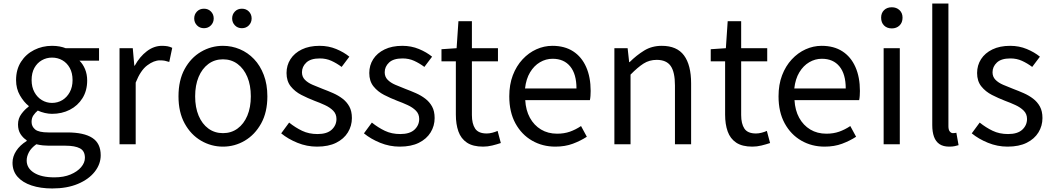

<svg xmlns="http://www.w3.org/2000/svg" viewBox="-20 -816 5953 1086"><path d="M275.4 250Q209.2 250 158.3 233Q107.5 216.1 79.1 183.7Q50.8 151.3 50.8 104.5Q50.8 69.5 71.7 37.4Q92.6 5.2 130.8 -18.4V-22.8Q110 -36 95.9 -58Q81.9 -80 81.9 -112.3Q81.9 -146 101.4 -172Q120.9 -198.1 142.2 -212.8V-216.8Q114.9 -238.4 92.9 -276.3Q70.9 -314.2 70.9 -363Q70.9 -422.8 98.8 -466.4Q126.7 -509.9 173.3 -533.4Q219.9 -556.8 274.1 -556.8Q297.9 -556.8 317.6 -553Q337.2 -549.2 351.3 -543.4H540.2V-472.9H429.4Q448.8 -454.2 461 -425.1Q473.1 -395.9 473.1 -360.6Q473.1 -303.2 446.5 -260.7Q420 -218.2 374.9 -195.1Q329.8 -172.1 274.1 -172.1Q255.3 -172.1 233.7 -177Q212.1 -182 193.7 -190.6Q179.2 -178.6 168.9 -163.5Q158.6 -148.5 158.6 -126.2Q158.6 -100.5 178.9 -83.7Q199.1 -66.9 254.2 -66.9H360.7Q454.7 -66.9 502.2 -36Q549.6 -5.2 549.6 62.1Q549.6 112.3 515.9 155.2Q482.2 198.2 420.7 224.1Q359.1 250 275.4 250ZM274.1 -233.9Q306.1 -233.9 332.4 -249.7Q358.6 -265.5 374.5 -294.7Q390.4 -323.8 390.4 -363Q390.4 -403 374.8 -431.4Q359.2 -459.9 333 -475Q306.7 -490.2 274.1 -490.2Q242.6 -490.2 216.3 -475Q190 -459.9 174.4 -431.7Q158.8 -403.6 158.8 -363Q158.8 -323.8 174.7 -294.7Q190.6 -265.5 216.9 -249.7Q243.2 -233.9 274.1 -233.9ZM287.5 187.2Q340.4 187.2 378.9 171Q417.3 154.9 438.8 129.6Q460.3 104.3 460.3 76.6Q460.3 37.8 432.1 23Q403.9 8.1 350.5 8.1H256.2Q241.1 8.1 222.8 6.3Q204.5 4.5 185.6 -0.1Q156.7 20.5 143.8 44.5Q130.9 68.6 130.9 91.8Q130.9 135.2 172.5 161.2Q214 187.2 287.5 187.2Z M656.1 0V-543.4H731L739.7 -444.4H742.1Q770.4 -495.9 810.6 -526.3Q850.7 -556.8 896.2 -556.8Q914.9 -556.8 928.2 -554.2Q941.6 -551.6 954.2 -545.4L937.4 -465.6Q923.2 -470.2 912.3 -472.4Q901.3 -474.6 884.2 -474.6Q850.7 -474.6 812.9 -446.4Q775 -418.2 747.5 -348.8V0Z M1241.1 13.4Q1174.6 13.4 1117 -20.3Q1059.4 -54 1024.5 -117.6Q989.6 -181.2 989.6 -271Q989.6 -361.9 1024.5 -425.7Q1059.4 -489.4 1117 -523.1Q1174.6 -556.8 1241.1 -556.8Q1290.9 -556.8 1336.3 -537.7Q1381.7 -518.6 1416.8 -481.9Q1451.8 -445.3 1472 -392.1Q1492.3 -338.9 1492.3 -271Q1492.3 -181.2 1457.1 -117.6Q1421.8 -54 1364.7 -20.3Q1307.7 13.4 1241.1 13.4ZM1241.1 -62.9Q1288.2 -62.9 1323.7 -88.9Q1359.2 -114.9 1379 -161.8Q1398.7 -208.7 1398.7 -271Q1398.7 -333.8 1379 -380.8Q1359.2 -427.8 1323.7 -454.2Q1288.2 -480.5 1241.1 -480.5Q1194.1 -480.5 1158.6 -454.2Q1123.1 -427.8 1103.4 -380.8Q1083.8 -333.8 1083.8 -271Q1083.8 -208.7 1103.4 -161.8Q1123.1 -114.9 1158.6 -88.9Q1194.1 -62.9 1241.1 -62.9ZM1133.7 -656.5Q1109.5 -656.5 1094 -672.7Q1078.5 -688.9 1078.5 -711.7Q1078.5 -734.8 1094 -750.8Q1109.5 -766.8 1133.7 -766.8Q1157.6 -766.8 1173.2 -750.8Q1188.8 -734.8 1188.8 -711.7Q1188.8 -688.9 1173.2 -672.7Q1157.6 -656.5 1133.7 -656.5ZM1348.2 -656.5Q1324 -656.5 1308.6 -672.7Q1293.1 -688.9 1293.1 -711.7Q1293.1 -734.8 1308.6 -750.8Q1324 -766.8 1348.2 -766.8Q1372.2 -766.8 1387.8 -750.8Q1403.3 -734.8 1403.3 -711.7Q1403.3 -688.9 1387.8 -672.7Q1372.2 -656.5 1348.2 -656.5Z M1773.1 13.4Q1715.6 13.4 1662.3 -8.3Q1609 -30 1570.5 -61.7L1615.4 -122.7Q1650.7 -94.3 1689 -76.1Q1727.2 -57.8 1775.9 -57.8Q1829.8 -57.8 1856.4 -82.6Q1883.1 -107.5 1883.1 -143.1Q1883.1 -171.1 1864.7 -189.8Q1846.2 -208.5 1817.5 -221.7Q1788.7 -235 1758.5 -246Q1720.9 -260.6 1684.6 -279.1Q1648.4 -297.7 1624.5 -327.5Q1600.7 -357.2 1600.7 -403Q1600.7 -446.6 1623 -481.3Q1645.3 -516 1687.2 -536.4Q1729.1 -556.8 1787.8 -556.8Q1838.3 -556.8 1881.6 -538.8Q1924.9 -520.9 1956 -495.4L1912.4 -437.5Q1884.4 -458.3 1854.6 -471.9Q1824.8 -485.5 1788.9 -485.5Q1737.2 -485.5 1712.6 -462.2Q1688 -438.9 1688 -407.3Q1688 -381.8 1704.4 -365Q1720.7 -348.2 1747.8 -336.5Q1775 -324.7 1805.2 -313.1Q1835.2 -301.9 1864.5 -289Q1893.7 -276.1 1917.5 -257.9Q1941.4 -239.8 1955.9 -213.5Q1970.4 -187.2 1970.4 -148.2Q1970.4 -104.1 1947.7 -67.1Q1925 -30.1 1881.3 -8.4Q1837.7 13.4 1773.1 13.4Z M2241.1 13.4Q2183.6 13.4 2130.3 -8.3Q2077 -30 2038.5 -61.7L2083.4 -122.7Q2118.7 -94.3 2157 -76.1Q2195.2 -57.8 2243.9 -57.8Q2297.8 -57.8 2324.4 -82.6Q2351.1 -107.5 2351.1 -143.1Q2351.1 -171.1 2332.7 -189.8Q2314.2 -208.5 2285.5 -221.7Q2256.7 -235 2226.5 -246Q2188.9 -260.6 2152.6 -279.1Q2116.4 -297.7 2092.5 -327.5Q2068.7 -357.2 2068.7 -403Q2068.7 -446.6 2091 -481.3Q2113.3 -516 2155.2 -536.4Q2197.1 -556.8 2255.8 -556.8Q2306.3 -556.8 2349.6 -538.8Q2392.9 -520.9 2424 -495.4L2380.4 -437.5Q2352.4 -458.3 2322.6 -471.9Q2292.8 -485.5 2256.9 -485.5Q2205.2 -485.5 2180.6 -462.2Q2156 -438.9 2156 -407.3Q2156 -381.8 2172.4 -365Q2188.7 -348.2 2215.8 -336.5Q2243 -324.7 2273.2 -313.1Q2303.2 -301.9 2332.5 -289Q2361.7 -276.1 2385.5 -257.9Q2409.4 -239.8 2423.9 -213.5Q2438.4 -187.2 2438.4 -148.2Q2438.4 -104.1 2415.7 -67.1Q2393 -30.1 2349.3 -8.4Q2305.7 13.4 2241.1 13.4Z M2712.5 13.4Q2654.9 13.4 2621 -9.3Q2587.2 -32 2572.8 -72.8Q2558.4 -113.5 2558.4 -167.7V-469H2477.1V-537.6L2562.7 -543.4L2573 -696.2H2649.2V-543.4H2796.6V-469H2649.2V-165.4Q2649.2 -116 2667.6 -88.5Q2685.9 -61 2733.4 -61Q2748 -61 2765.1 -65.4Q2782.1 -69.8 2794.5 -75.6L2812.8 -7Q2790.2 0.6 2764.2 7Q2738.2 13.4 2712.5 13.4Z M3120.7 13.4Q3048.5 13.4 2989.4 -20.6Q2930.3 -54.6 2895.4 -118.2Q2860.6 -181.9 2860.6 -271Q2860.6 -337.5 2880.6 -390.1Q2900.7 -442.7 2935.5 -480.1Q2970.4 -517.6 3014 -537.2Q3057.6 -556.8 3104.4 -556.8Q3173.6 -556.8 3221.8 -525.7Q3270 -494.5 3295.4 -437.1Q3320.9 -379.7 3320.9 -301.7Q3320.9 -287.4 3319.9 -274.1Q3319 -260.7 3316.6 -249.7H2950.9Q2954 -192.4 2977.3 -149.8Q3000.7 -107.2 3040.1 -83.5Q3079.4 -59.8 3131.3 -59.8Q3170.8 -59.8 3203.5 -71.2Q3236.1 -82.7 3266.5 -103.1L3299.3 -42.5Q3263.8 -19.4 3220 -3Q3176.2 13.4 3120.7 13.4ZM2949.7 -315.5H3240.7Q3240.7 -397.1 3205.2 -440.3Q3169.8 -483.6 3105.5 -483.6Q3067.5 -483.6 3034.1 -463.9Q3000.7 -444.3 2978.2 -406.9Q2955.7 -369.6 2949.7 -315.5Z M3455.1 0V-543.4H3530L3538.7 -464.5H3541.1Q3579.8 -503.1 3623.3 -529.9Q3666.9 -556.8 3723.1 -556.8Q3808.8 -556.8 3849 -502.4Q3889.1 -448 3889.1 -344.1V0H3797.7V-332.4Q3797.7 -408.5 3773.5 -442.9Q3749.3 -477.4 3694.5 -477.4Q3652.9 -477.4 3620 -456.4Q3587.2 -435.5 3546.5 -394V0Z M4235.5 13.4Q4177.9 13.4 4144 -9.3Q4110.2 -32 4095.8 -72.8Q4081.4 -113.5 4081.4 -167.7V-469H4000.1V-537.6L4085.7 -543.4L4096 -696.2H4172.2V-543.4H4319.6V-469H4172.2V-165.4Q4172.2 -116 4190.6 -88.5Q4208.9 -61 4256.4 -61Q4271 -61 4288.1 -65.4Q4305.1 -69.8 4317.5 -75.6L4335.8 -7Q4313.2 0.6 4287.2 7Q4261.2 13.4 4235.5 13.4Z M4643.7 13.4Q4571.5 13.4 4512.4 -20.6Q4453.3 -54.6 4418.4 -118.2Q4383.6 -181.9 4383.6 -271Q4383.6 -337.5 4403.6 -390.1Q4423.7 -442.7 4458.5 -480.1Q4493.4 -517.6 4537 -537.2Q4580.6 -556.8 4627.4 -556.8Q4696.6 -556.8 4744.8 -525.7Q4793 -494.5 4818.4 -437.1Q4843.9 -379.7 4843.9 -301.7Q4843.9 -287.4 4842.9 -274.1Q4842 -260.7 4839.6 -249.7H4473.9Q4477 -192.4 4500.3 -149.8Q4523.7 -107.2 4563.1 -83.5Q4602.4 -59.8 4654.3 -59.8Q4693.8 -59.8 4726.5 -71.2Q4759.1 -82.7 4789.5 -103.1L4822.3 -42.5Q4786.8 -19.4 4743 -3Q4699.2 13.4 4643.7 13.4ZM4472.7 -315.5H4763.7Q4763.7 -397.1 4728.2 -440.3Q4692.8 -483.6 4628.5 -483.6Q4590.5 -483.6 4557.1 -463.9Q4523.7 -444.3 4501.2 -406.9Q4478.7 -369.6 4472.7 -315.5Z M4978.1 0V-543.4H5069.5V0ZM5024.4 -655.3Q4997.1 -655.3 4980.5 -671.8Q4963.9 -688.2 4963.9 -716.2Q4963.9 -742.6 4980.5 -758.7Q4997.1 -774.9 5024.4 -774.9Q5050.7 -774.9 5067.9 -758.7Q5085 -742.6 5085 -716.2Q5085 -688.2 5067.9 -671.8Q5050.7 -655.3 5024.4 -655.3Z M5349.3 13.4Q5315.1 13.4 5293.9 -0.9Q5272.8 -15.3 5262.9 -42.6Q5253.1 -69.9 5253.1 -108.1V-796H5344.5V-102.1Q5344.5 -81.5 5352.3 -72.2Q5360 -62.9 5370 -62.9Q5373.8 -62.9 5377.8 -63.4Q5381.8 -63.9 5389.4 -64.9L5401.9 5.1Q5392.1 8 5379.9 10.7Q5367.7 13.4 5349.3 13.4Z M5679.1 13.4Q5621.6 13.4 5568.3 -8.3Q5515 -30 5476.5 -61.7L5521.4 -122.7Q5556.7 -94.3 5595 -76.1Q5633.2 -57.8 5681.9 -57.8Q5735.8 -57.8 5762.4 -82.6Q5789.1 -107.5 5789.1 -143.1Q5789.1 -171.1 5770.7 -189.8Q5752.2 -208.5 5723.5 -221.7Q5694.7 -235 5664.5 -246Q5626.9 -260.6 5590.6 -279.1Q5554.4 -297.7 5530.5 -327.5Q5506.7 -357.2 5506.7 -403Q5506.7 -446.6 5529 -481.3Q5551.3 -516 5593.2 -536.4Q5635.1 -556.8 5693.8 -556.8Q5744.3 -556.8 5787.6 -538.8Q5830.9 -520.9 5862 -495.4L5818.4 -437.5Q5790.4 -458.3 5760.6 -471.9Q5730.8 -485.5 5694.9 -485.5Q5643.2 -485.5 5618.6 -462.2Q5594 -438.9 5594 -407.3Q5594 -381.8 5610.4 -365Q5626.7 -348.2 5653.8 -336.5Q5681 -324.7 5711.2 -313.1Q5741.2 -301.9 5770.5 -289Q5799.7 -276.1 5823.5 -257.9Q5847.4 -239.8 5861.9 -213.5Q5876.4 -187.2 5876.4 -148.2Q5876.4 -104.1 5853.7 -67.1Q5831 -30.1 5787.3 -8.4Q5743.7 13.4 5679.1 13.4Z"/></svg>

Font: Noto Sans SC Thin
Style: Regular
Weight: 100
Designer: Ryoko NISHIZUKA 西塚涼子 (kana, bopomofo & ideographs); Paul D. Hunt (Latin, Greek & Cyrillic); Sandoll Communications 산돌커뮤니
Foundry: Adobe
Version: Version 2.004-H2;hotconv 1.0.118;makeotfexe 2.5.65603